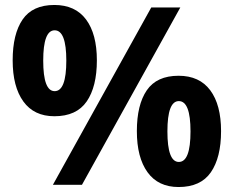

<svg xmlns="http://www.w3.org/2000/svg" viewBox="-20 -744 941 773"><path d="M199 -724Q283 -724 326.5 -665.5Q370 -607 370 -501Q370 -395 329 -335.5Q288 -276 199 -276Q117 -276 74 -335.5Q31 -395 31 -501Q31 -607 71 -665.5Q111 -724 199 -724ZM706 -714 310 0H193L589 -714ZM200 -622Q154 -622 154 -500Q154 -377 200 -377Q247 -377 247 -500Q247 -622 200 -622ZM699 -439Q783 -439 826.5 -380.5Q870 -322 870 -216Q870 -110 829 -50.5Q788 9 699 9Q617 9 574 -50.5Q531 -110 531 -216Q531 -322 571 -380.5Q611 -439 699 -439ZM700 -337Q654 -337 654 -215Q654 -92 700 -92Q747 -92 747 -215Q747 -337 700 -337Z"/></svg>

Font: Noto Sans Gujarati UI
Style: Bold
Weight: 700
Designer: Jelle Bosma - Monotype Design Team, Universal Thirst
Foundry: Monotype Imaging Inc.
Version: Version 2.106; ttfautohint (v1.8.4.7-5d5b)